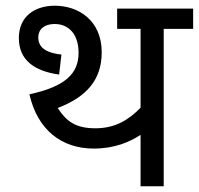

<svg xmlns="http://www.w3.org/2000/svg" viewBox="-20 -652 696 672"><path d="M553 -551H656V-622H390V-551H472V-275C430 -232 383 -203 314 -203C246 -203 213 -226 182 -274C281 -312 336 -371 336 -469C336 -581 254 -632 172 -632C101 -632 46 -594 46 -519C46 -442 100 -403 187 -391L195 -461C139 -467 114 -487 114 -521C114 -551 137 -568 171 -568C220 -568 255 -533 255 -467C255 -395 209 -349 83 -322C111 -198 195 -132 308 -132C381 -132 434 -155 472 -180V0H553Z"/></svg>

Font: Noto Sans Devanagari UI
Style: Regular
Weight: 400
Designer: Jelle Bosma - Monotype Design Team
Foundry: Monotype Imaging Inc.
Version: Version 2.003